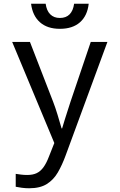

<svg xmlns="http://www.w3.org/2000/svg" viewBox="-20 -760 640 1026"><path d="M136 246Q116 246 97 243.5Q78 241 64 238V169Q76 171 92.5 173Q109 175 125 175Q156 175 176.5 165Q197 155 212.5 133.5Q228 112 241 78L285 -33L286 42L45 -536H140L264 -216Q276 -185 287.5 -147Q299 -109 309 -74H312Q319 -99 327 -123.5Q335 -148 342.5 -172Q350 -196 357 -217L465 -536H554L331 70Q312 122 289 161.5Q266 201 230 223.5Q194 246 136 246ZM300 -606Q233 -606 193.5 -641Q154 -676 146 -740H224Q229 -703 248.5 -683.5Q268 -664 300 -664Q333 -664 352 -683.5Q371 -703 376 -740H454Q447 -676 407.5 -641Q368 -606 300 -606Z"/></svg>

Font: Noto Sans Mono
Style: Regular
Weight: 400
Designer: Monotype Design Team
Foundry: Monotype Imaging Inc.
Version: Version 2.014